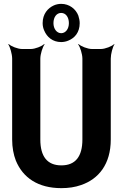

<svg xmlns="http://www.w3.org/2000/svg" viewBox="-20 -965 650 995"><path d="M298 -108C225 -108 189 -154 189 -242V-661C189 -685 201 -722 211 -735L209 -737C197 -725 162 -711 139 -711H95C72 -711 37 -725 25 -737L23 -735C32 -722 43 -685 43 -661V-242C43 -201 50 -164 62 -133C99 -43 178 10 298 10C335 10 369 5 400 -6C491 -37 554 -114 554 -242V-661C554 -685 564 -722 573 -735L572 -737C560 -725 525 -711 502 -711H457C434 -711 399 -725 387 -737L385 -735C395 -722 407 -685 407 -661V-242C407 -154 371 -108 298 -108ZM201 -845C201 -831 204 -818 209 -807C223 -773 253 -747 297 -747C310 -747 324 -750 335 -755C367 -768 393 -797 393 -845C393 -858 390 -871 386 -884C373 -918 340 -945 297 -945C284 -945 270 -942 259 -937C228 -923 201 -893 201 -845ZM297 -898C321 -898 337 -876 337 -845C337 -815 320 -793 297 -793C274 -793 257 -816 257 -845C257 -876 273 -898 297 -898Z"/></svg>

Font: Asimov
Style: EdgeExtreme
Weight: 500
Designer: Google
Version: Version 2.000980: 2014